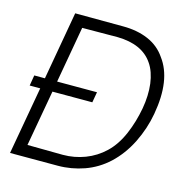

<svg xmlns="http://www.w3.org/2000/svg" viewBox="-110 -851 900 949"><g transform="rotate(15 340.0 -376.0)"><path d="M664.5 -372Q657.5 -332.5 645 -294.8Q632.5 -257 614 -219.5Q577.5 -147 523 -96Q470.5 -47.5 404.8 -24.2Q339 -1 270 -1H26L87.5 -348H33.5L42.5 -402H97L158.5 -751L404 -750Q476.5 -750 533 -725.8Q589.5 -701.5 623 -652Q697 -553.5 664.5 -372ZM602 -383.5Q608 -417 609.2 -449.2Q610.5 -481.5 606.8 -510.8Q603 -540 594.2 -565.5Q585.5 -591 571 -611.5Q518 -689 392.5 -691.5L210.5 -690.5L159.5 -402H363.5L354 -348H150L99 -61.5L280 -59.5Q339 -59.5 393.5 -80.2Q448 -101 490.5 -141.5Q534 -183 562 -248.5Q576 -281.5 585.8 -315Q595.5 -348.5 602 -383.5Z"/></g></svg>

Font: Russisch Sans Light
Style: Italic
Weight: 300
Italic angle: -10°
Designer: Michael Sharanda (font) & Cristiano Sobral (main changes)
Foundry: Michael Sharanda
Version: Version 2.00;September 8, 2020;FontCreator 13.0.0.2681 64-bi